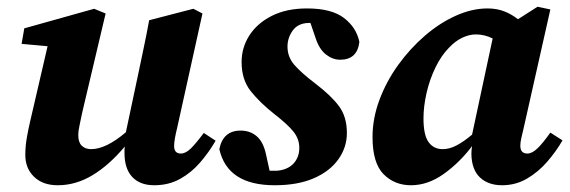

<svg xmlns="http://www.w3.org/2000/svg" viewBox="-20 -534 1689 569"><path d="M437 15Q395 15 372 -9.5Q349 -34 349 -80Q349 -85 349 -90Q349 -95 350 -100Q304 -45 254.5 -15Q205 15 151 15Q107 15 81 -10Q55 -35 55 -75Q55 -100 59.5 -126Q64 -152 70 -177L121 -397L44 -404L52 -450L259 -508L293 -494L224 -202Q220 -181 216 -164Q212 -147 212 -133Q212 -112 222.5 -102Q233 -92 250 -92Q294 -92 353 -142L391 -321Q399 -360 407 -397.5Q415 -435 422 -474L553 -508L580 -494L505 -155Q501 -139 498.5 -125Q496 -111 496 -101Q496 -79 516 -79Q530 -79 545 -93.5Q560 -108 584 -140L619 -117Q600 -84 574 -53.5Q548 -23 514 -4Q480 15 437 15Z M794 15Q654 15 630 -92Q641 -147 693 -147Q721 -147 740.5 -130.5Q760 -114 768 -78L779 -28Q784 -28 790 -28Q796 -28 801 -28Q833 -31 850 -49.5Q867 -68 867 -96Q867 -122 850 -143.5Q833 -165 793 -196Q750 -230 723 -264Q696 -298 696 -350Q696 -393 719 -429Q742 -465 785.5 -487Q829 -509 890 -509Q962 -509 999 -481Q1036 -453 1045 -410Q1039 -357 988 -357Q966 -357 946 -372.5Q926 -388 915 -422L900 -466Q899 -466 897.5 -466Q896 -466 894 -466Q863 -465 847.5 -443.5Q832 -422 832 -396Q832 -365 852.5 -341.5Q873 -318 915 -286Q961 -251 984.5 -219.5Q1008 -188 1008 -140Q1008 -97 982.5 -61.5Q957 -26 909.5 -5.5Q862 15 794 15Z M1235 -183Q1235 -134 1250 -113Q1265 -92 1292 -92Q1312 -92 1333 -103Q1354 -114 1379 -135L1440 -420Q1416 -432 1390 -432Q1371 -432 1350.5 -422.5Q1330 -413 1311 -393Q1288 -370 1270.5 -334Q1253 -298 1244 -258Q1235 -218 1235 -183ZM1468 15Q1427 15 1402.5 -8Q1378 -31 1377 -77Q1377 -84 1377.5 -89.5Q1378 -95 1379 -101Q1342 -52 1295 -18.5Q1248 15 1198 15Q1149 15 1116.5 -18Q1084 -51 1084 -128Q1084 -183 1104.5 -238Q1125 -293 1160 -341.5Q1195 -390 1239 -428Q1283 -466 1331 -487.5Q1379 -509 1425 -509Q1452 -509 1474 -500.5Q1496 -492 1515 -477L1573 -514L1611 -506L1532 -155Q1528 -138 1525 -125Q1522 -112 1522 -102Q1522 -79 1543 -79Q1557 -79 1573 -94.5Q1589 -110 1611 -141L1647 -118Q1628 -85 1601.5 -54.5Q1575 -24 1541.5 -4.5Q1508 15 1468 15Z"/></svg>

Font: Source Serif 4 SmText
Style: Bold Italic
Weight: 700
Italic angle: -12°
Designer: Frank Grießhammer
Foundry: Adobe
Version: Version 4.005;hotconv 1.1.0;makeotfexe 2.6.0